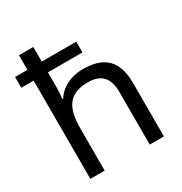

<svg xmlns="http://www.w3.org/2000/svg" viewBox="-176 -891 970 1022"><g transform="rotate(-30 309.0 -380.0)"><path d="M173 -760H85V-670H9V-604H85V0H173V-258C173 -383 210 -452 330 -452C412 -452 450 -409 450 -323V0H537V-329C537 -466 471 -526 342 -526C272 -526 208 -498 174 -443H168C171 -464 173 -491 173 -517V-604H385V-670H173Z"/></g></svg>

Font: Noto Sans Arabic UI
Style: Regular
Weight: 400
Designer: Monotype Design Team, Nadine Chahine and Nizar Qandah
Foundry: Monotype Imaging Inc.
Version: Version 2.010